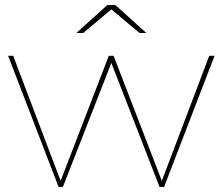

<svg xmlns="http://www.w3.org/2000/svg" viewBox="-20 -737 878 757"><path d="M609 0H627L826 -517H805L618 -24L428 -517H409L219 -24L32 -517H12L211 0H228L419 -489ZM419 -700 530 -607H557L435 -717H403L281 -607H308Z"/></svg>

Font: Montserrat-Alt1 Thin
Style: Regular
Weight: 100
Designer: Differentunic
Foundry: Differentunic
Version: Version 7.222